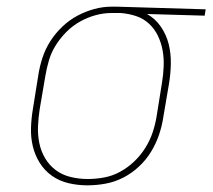

<svg xmlns="http://www.w3.org/2000/svg" viewBox="-20 -548 640 576"><path d="M242 8Q213 8 185.5 1.5Q158 -5 136 -20.5Q114 -36 99.5 -59Q85 -82 78.5 -109Q72 -136 73 -165Q74 -194 79 -223L95 -323Q99 -349 107.5 -375Q116 -401 131 -424.5Q146 -448 167 -468Q188 -488 212.5 -501Q237 -514 263 -521Q289 -528 315 -528H331L597 -520L594 -501L421 -506Q446 -492 462.5 -468Q479 -444 486 -416Q493 -388 492.5 -357.5Q492 -327 487 -297L470 -197Q466 -170 457 -143.5Q448 -117 433 -92.5Q418 -68 396.5 -48Q375 -28 349.5 -15Q324 -2 296.5 3Q269 8 242 8ZM243 -11Q267 -11 292 -15.5Q317 -20 340 -32.5Q363 -45 382.5 -63.5Q402 -82 416 -104.5Q430 -127 438 -151Q446 -175 450 -200L466 -300Q470 -324 471 -348.5Q472 -373 468 -396Q464 -419 454 -440Q444 -461 427.5 -476.5Q411 -492 389 -499.5Q367 -507 342 -509H314Q291 -509 267 -502.5Q243 -496 220.5 -483.5Q198 -471 179.5 -452.5Q161 -434 147.5 -412.5Q134 -391 127 -367.5Q120 -344 116 -320L99 -220Q95 -194 94 -168.5Q93 -143 98 -118.5Q103 -94 115.5 -73Q128 -52 147.5 -37.5Q167 -23 192 -17Q217 -11 243 -11Z"/></svg>

Font: Iosevka HT Thin Extended
Style: Italic
Weight: 100
Width: 7
Italic angle: -9°
Monospace: yes
Designer: Belleve Invis
Foundry: Belleve Invis
Version: Version 32.3.0; ttfautohint (v1.8.4)